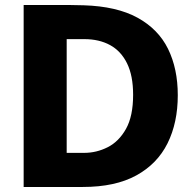

<svg xmlns="http://www.w3.org/2000/svg" viewBox="-20 -743 772 763"><path d="M74 -723Q81 -723 109.8 -723Q138.5 -723 176.8 -723.2Q215 -723.5 252 -723.2Q289 -723 312.5 -722Q443.5 -718 526.2 -672.8Q609 -627.5 647.8 -548.8Q686.5 -470 686.5 -364.5Q686.5 -255.5 645.8 -173.5Q605 -91.5 521.5 -45.8Q438 0 309 0H74ZM245 -587.5V-135.5H314Q363.5 -135.5 408 -158Q452.5 -180.5 480.8 -231Q509 -281.5 509 -366.5Q509 -442 485 -491Q461 -540 417.5 -563.8Q374 -587.5 315 -587.5Z"/></svg>

Font: Public Sans Thin ExtraBold
Style: Regular
Weight: 800
Version: Version 1.007